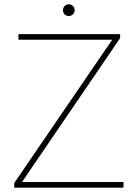

<svg xmlns="http://www.w3.org/2000/svg" viewBox="-20 -869 638 889"><path d="M551.8 0H54.2V-26.4H551.8ZM64 0H45.9V-21.5L517.1 -710.9H536.1V-692.4ZM523.4 -685.1H65.4V-710.9H523.4ZM298.3 -794.9Q287.1 -794.9 279.3 -802.7Q271.5 -810.5 271.5 -821.8Q271.5 -833 279.3 -841.1Q287.1 -849.1 298.3 -849.1Q309.6 -849.1 317.6 -841.1Q325.7 -833 325.7 -821.8Q325.7 -810.5 317.6 -802.7Q309.6 -794.9 298.3 -794.9Z"/></svg>

Font: Heebo Thin
Style: Regular
Weight: 250
Designer: Oded Ezer
Foundry: Ezer Type House
Version: Version 3.100